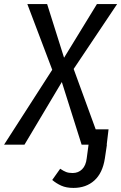

<svg xmlns="http://www.w3.org/2000/svg" viewBox="-54 -709 594 941"><path d="M478 -75 469 0H470L460 67Q449 139 408.5 175.5Q368 212 306 212Q271 212 246.5 201Q222 190 202 173L241 118Q257 129 270 134Q283 139 302 139Q330 139 348.5 120.5Q367 102 371 67L380 0H346L249 -307L66 0H-34L202 -367L80 -689H177L260 -426L421 -689H520L307 -371L415 -75Z"/></svg>

Font: Fira Sans Condensed
Style: Italic
Weight: 400
Width: 3
Italic angle: -8°
Designer: bBox Type GmbH & Carrois Corporate GbR & Edenspiekermann AG
Foundry: bBox Type GmbH & Carrois Corporate GbR & Edenspiekermann AG
Version: Version 4.301